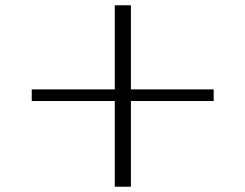

<svg xmlns="http://www.w3.org/2000/svg" viewBox="-20 -732 928 726"><path d="M414 -712H475V-394H788V-350H475V-26H414V-350H100V-394H414Z"/></svg>

Font: Tenor Sans
Style: Regular
Weight: 400
Designer: Denis Masharov
Foundry: Denis Masharov
Version: Version 1.1